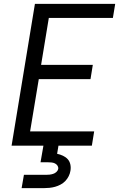

<svg xmlns="http://www.w3.org/2000/svg" viewBox="-20 -755 640 995"><path d="M40 0 161 -735H577L565 -662H233L193 -419H461L449 -345H181L136 -74H468L456 0ZM92 220 104 151H219Q228 151 237 150Q246 149 255.5 146Q265 143 272.5 136Q280 129 282 120Q283 111 278 103.5Q273 96 265 92Q257 88 247.5 87Q238 86 229 86H190L205 0H283L276 42Q291 45 306 52Q321 59 331 70Q341 81 344.5 97Q348 113 345 130Q343 144 336 158Q329 172 318.5 183Q308 194 294 201.5Q280 209 265.5 213Q251 217 236 218.5Q221 220 207 220Z"/></svg>

Font: Iosevka Aile
Style: Italic
Weight: 400
Italic angle: -9°
Designer: Belleve Invis
Foundry: Belleve Invis
Version: Version 28.0.1; ttfautohint (v1.8.4)